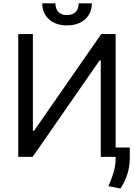

<svg xmlns="http://www.w3.org/2000/svg" viewBox="-20 -929 793 1137"><path d="M88.1 -727.3V0H173.3L569.6 -571H576.7V0H664.8V12.8C664.8 66.8 646.3 116.5 622.2 173.3L693.2 187.5C730.1 132.1 747.2 73.9 748.6 11.4V-55.4H664.8V-727.3H579.5L181.8 -154.8H174.7V-727.3ZM446 -909.1C446 -872.2 426.1 -839.5 376.4 -839.5C326.7 -839.5 308.2 -872.2 308.2 -909.1H230.1C230.1 -832.4 286.9 -778.4 376.4 -778.4C467.3 -778.4 524.1 -832.4 524.1 -909.1Z"/></svg>

Font: Karasuma Gothic
Style: Regular
Weight: 400
Designer: Rasmus Andersson, Ryoko Nishizuka
Foundry: Genbu
Version: Version 1.00